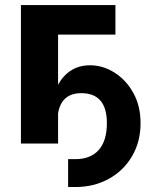

<svg xmlns="http://www.w3.org/2000/svg" viewBox="-20 -566 614 757"><path d="M248.5 171.4V61.5H276.9Q336.9 61.5 369.1 25.4Q401.4 -10.7 401.4 -80.6Q401.4 -198.7 300.3 -198.7Q222.7 -198.7 209 -119.6V0H62.5V-545.9H435.1V-429.7H209V-231.9Q228.5 -268.1 260.3 -288.3Q292 -308.6 335 -308.6Q385.7 -308.6 431.4 -279.8Q477.1 -251 505.6 -199.7Q534.2 -148.4 534.2 -80.6Q534.2 -7.3 500.7 49.8Q467.3 106.9 408.9 139.2Q350.6 171.4 276.9 171.4Z"/></svg>

Font: Inter-Bold
Style: Bold
Weight: 700
Designer: Rasmus Andersson
Foundry: rsms
Version: Version 4.000;git-a52131595